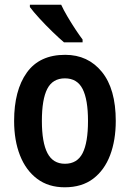

<svg xmlns="http://www.w3.org/2000/svg" viewBox="-20 -879 552 816"><path d="M472 -365Q472 -283 448 -219.5Q424 -156 376 -119.5Q328 -83 255 -83Q186 -83 138 -119Q90 -155 65 -218.5Q40 -282 40 -365Q40 -495 94 -570.5Q148 -646 257 -646Q354 -646 413 -573.5Q472 -501 472 -365ZM158 -365Q158 -274 181.5 -228.5Q205 -183 256 -183Q308 -183 331 -228Q354 -273 354 -365Q354 -456 331 -501Q308 -546 256 -546Q204 -546 181 -501.5Q158 -457 158 -365ZM240 -859Q250 -837 266.5 -809Q283 -781 300.5 -754.5Q318 -728 331 -711V-699H252Q232 -716 203 -744Q174 -772 147.5 -801Q121 -830 107 -849V-859Z"/></svg>

Font: Noto Sans Kannada UI Condensed SemiBold
Style: Regular
Weight: 600
Width: 3
Designer: Jelle Bosma - Monotype Design Team
Foundry: Monotype Imaging Inc.
Version: Version 2.005; ttfautohint (v1.8.4.7-5d5b)